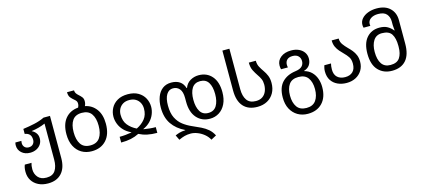

<svg xmlns="http://www.w3.org/2000/svg" viewBox="-71 -1425 5148 2330"><g transform="rotate(-15 2503.0 -260.0)"><path d="M308 250Q239 250 187 224Q135 198 106 151.5Q77 105 77 43Q77 14 81 -6.5Q85 -27 92 -44H176Q165 -11 165 35Q165 93 200.5 135Q236 177 308 177Q385 177 418.5 126Q452 75 452 -10V-463Q414 -446 370 -434Q326 -422 280 -416V-413Q309 -400 329.5 -372.5Q350 -345 350 -306Q350 -264 329.5 -232.5Q309 -201 273.5 -183.5Q238 -166 194 -166Q129 -166 87.5 -203.5Q46 -241 46 -296Q46 -305 47 -314.5Q48 -324 51 -333H126Q123 -318 123 -306Q123 -274 142.5 -254Q162 -234 194 -234Q229 -234 248.5 -255.5Q268 -277 268 -309Q268 -354 246.5 -376.5Q225 -399 187 -404V-467Q262 -477 332 -492.5Q402 -508 459 -536H540V-6Q540 116 479 183Q418 250 308 250Z M980 -541Q1066 -524 1118.5 -454Q1171 -384 1171 -269Q1171 -136 1103.5 -63Q1036 10 921 10Q850 10 794.5 -22.5Q739 -55 707 -117.5Q675 -180 675 -269Q675 -394 734 -465Q793 -536 896 -545Q901 -554 904.5 -566.5Q908 -579 908 -595Q908 -614 898.5 -626.5Q889 -639 875 -650Q854 -667 834 -690.5Q814 -714 814 -760H902Q902 -737 913 -721Q924 -705 940 -691Q960 -674 977 -653.5Q994 -633 994 -601Q994 -567 980 -541ZM923 -63Q1004 -63 1042 -118.5Q1080 -174 1080 -269Q1080 -364 1042 -418Q1004 -472 922 -472Q840 -472 803 -418Q766 -364 766 -269Q766 -174 803.5 -118.5Q841 -63 923 -63Z M1291 0V-72Q1331 -72 1365 -75.5Q1399 -79 1442 -86V-89Q1389 -113 1353 -150.5Q1317 -188 1299 -234Q1281 -280 1281 -326Q1281 -383 1307.5 -433.5Q1334 -484 1387 -515Q1440 -546 1518 -546Q1596 -546 1649 -515Q1702 -484 1728.5 -433.5Q1755 -383 1755 -326Q1755 -280 1737 -234Q1719 -188 1683 -150.5Q1647 -113 1594 -89V-86Q1638 -79 1671.5 -75.5Q1705 -72 1745 -72V0Q1676 0 1621.5 -11.5Q1567 -23 1518 -48Q1469 -23 1414.5 -11.5Q1360 0 1291 0ZM1518 -115Q1584 -147 1624.5 -197.5Q1665 -248 1665 -327Q1665 -367 1648 -400Q1631 -433 1598.5 -453Q1566 -473 1518 -473Q1470 -473 1437.5 -453Q1405 -433 1388 -400Q1371 -367 1371 -327Q1371 -248 1411.5 -197.5Q1452 -147 1518 -115Z M2358 250Q2336 208 2297.5 177Q2259 146 2215.5 129.5Q2172 113 2133 113Q2091 113 2057 122Q2023 131 1982 150L1952 88Q1975 77 2005 68Q2035 59 2081 57V54Q1978 5 1921.5 -77.5Q1865 -160 1865 -284Q1865 -359 1887.5 -418.5Q1910 -478 1954.5 -512Q1999 -546 2064 -546Q2128 -546 2170 -518Q2212 -490 2229 -433H2234Q2255 -490 2303.5 -518Q2352 -546 2408 -546Q2512 -546 2574 -474.5Q2636 -403 2636 -274Q2636 -188 2606 -126.5Q2576 -65 2524.5 -32.5Q2473 0 2409 0Q2306 0 2243 -72Q2180 -144 2180 -274V-323Q2180 -400 2149 -436.5Q2118 -473 2067 -473Q2015 -473 1985 -424.5Q1955 -376 1955 -286Q1955 -191 1985.5 -130.5Q2016 -70 2065.5 -32.5Q2115 5 2173 30Q2231 55 2279 78.5Q2327 102 2363.5 133.5Q2400 165 2425 214ZM2407 -73Q2478 -73 2511.5 -128Q2545 -183 2545 -274Q2545 -366 2512 -419Q2479 -472 2408 -472Q2338 -472 2304.5 -419Q2271 -366 2271 -274Q2271 -183 2304 -128Q2337 -73 2407 -73Z M3003 10Q2888 10 2827 -58.5Q2766 -127 2766 -259V-760H2854V-250Q2854 -165 2889 -114Q2924 -63 3003 -63Q3053 -63 3085.5 -85.5Q3118 -108 3134 -146Q3150 -184 3150 -231Q3150 -272 3136.5 -302Q3123 -332 3103 -360Q3079 -395 3058.5 -435Q3038 -475 3038 -536H3126Q3126 -491 3144 -457.5Q3162 -424 3186 -390Q3209 -358 3225 -319.5Q3241 -281 3241 -228Q3241 -156 3211 -102.5Q3181 -49 3127.5 -19.5Q3074 10 3003 10Z M3572 250Q3501 250 3445.5 217.5Q3390 185 3358 125Q3326 65 3326 -19Q3326 -144 3388.5 -209.5Q3451 -275 3559 -289Q3617 -297 3642 -323Q3667 -349 3667 -388Q3667 -427 3642 -451.5Q3617 -476 3571 -476Q3525 -476 3501 -453Q3477 -430 3477 -390Q3477 -383 3478.5 -374.5Q3480 -366 3481 -357H3395Q3389 -381 3389 -404Q3389 -466 3439 -506Q3489 -546 3571 -546Q3625 -546 3666.5 -527Q3708 -508 3731.5 -474Q3755 -440 3755 -396Q3755 -350 3732 -315.5Q3709 -281 3660 -266V-263Q3717 -247 3752.5 -210.5Q3788 -174 3805 -124.5Q3822 -75 3822 -19Q3822 107 3755 178.5Q3688 250 3572 250ZM3574 177Q3655 177 3693 123Q3731 69 3731 -19Q3731 -107 3693 -159.5Q3655 -212 3573 -212Q3491 -212 3454 -159.5Q3417 -107 3417 -19Q3417 69 3454.5 123Q3492 177 3574 177Z M4124 10Q4062 10 4011.5 -13Q3961 -36 3931.5 -81Q3902 -126 3902 -193Q3902 -215 3906.5 -235.5Q3911 -256 3915 -268H3999Q3995 -255 3992.5 -235.5Q3990 -216 3990 -193Q3990 -129 4026.5 -96Q4063 -63 4124 -63Q4185 -63 4220 -97Q4255 -131 4255 -198Q4255 -250 4233 -282.5Q4211 -315 4182 -343Q4158 -367 4134.5 -393.5Q4111 -420 4095 -454.5Q4079 -489 4079 -536H4167Q4167 -493 4190.5 -460.5Q4214 -428 4245 -397Q4270 -373 4293 -345Q4316 -317 4331 -281.5Q4346 -246 4346 -198Q4346 -136 4317 -89Q4288 -42 4238 -16Q4188 10 4124 10Z M4694 10Q4588 10 4522 -59.5Q4456 -129 4456 -267Q4456 -398 4516.5 -467Q4577 -536 4677 -536Q4739 -536 4778.5 -513Q4818 -490 4843 -457H4849Q4848 -468 4845.5 -488.5Q4843 -509 4843 -525V-571Q4843 -626 4811 -663Q4779 -700 4705 -700Q4648 -700 4612 -675Q4576 -650 4576 -609Q4576 -603 4576.5 -597Q4577 -591 4578 -585H4493Q4490 -595 4489 -604Q4488 -613 4488 -621Q4488 -665 4517 -698.5Q4546 -732 4595.5 -751Q4645 -770 4705 -770Q4812 -770 4871.5 -713Q4931 -656 4931 -563V-267Q4931 -129 4870 -59.5Q4809 10 4694 10ZM4694 -63Q4776 -63 4810 -114Q4844 -165 4844 -250V-266Q4844 -358 4811 -410.5Q4778 -463 4689 -463Q4618 -463 4582.5 -408Q4547 -353 4547 -265Q4547 -169 4583 -116Q4619 -63 4694 -63Z"/></g></svg>

Font: Go Noto Kurrent-Regular
Style: Regular
Weight: 400
Designer: Monotype Design Team
Foundry: Monotype Imaging Inc.
Version: Version 2.012; ttfautohint (v1.8.4.7-5d5b)